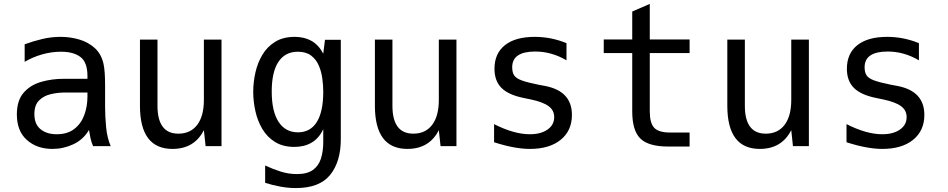

<svg xmlns="http://www.w3.org/2000/svg" viewBox="-20 -749 4856 984"><path d="M248.5 14.2Q169.4 14.2 117.9 -31.5Q66.4 -77.1 66.4 -162.6Q66.4 -233.4 100.6 -273.2Q134.8 -313 189.9 -329.1Q245.1 -345.2 307.6 -345.2H428.2V-359.4Q428.2 -429.2 392.8 -456.5Q357.4 -483.9 293.5 -483.9Q243.7 -483.9 195.8 -470.2Q147.9 -456.5 106.4 -432.1V-522Q151.4 -538.6 197.3 -549.3Q243.2 -560.1 291 -560.1Q339.8 -560.1 386 -546.6Q432.1 -533.2 465.8 -502.7Q499.5 -472.2 510.7 -420.9Q518.6 -384.8 518.6 -312V-200.2Q518.6 -154.3 523.7 -98.6Q528.8 -43 547.4 0H457Q448.7 -19 443.8 -40.8Q439 -62.5 436 -83Q407.2 -33.7 356.2 -9.8Q305.2 14.2 248.5 14.2ZM270.5 -61Q326.2 -61 361.1 -88.4Q396 -115.7 412.1 -159.9Q428.2 -204.1 428.2 -254.9V-274.9H314.5Q276.4 -274.9 240 -266.4Q203.6 -257.8 179.9 -233.9Q156.2 -210 156.2 -164.1Q156.2 -112.3 188 -86.7Q219.7 -61 270.5 -61Z M863.8 14.2Q697.3 14.2 697.3 -207V-545.9H787.1V-207Q787.1 -64 894 -64Q956.5 -64 990.7 -109.1Q1024.9 -154.3 1024.9 -236.8V-545.9H1115.2V0H1033.7L1024.9 -82Q976.1 14.2 863.8 14.2Z M1496.6 214.8Q1457 214.8 1417.2 207.5Q1377.4 200.2 1338.9 188V99.1Q1376 116.7 1417.2 129.9Q1458.5 143.1 1501.5 143.1Q1554.2 143.1 1583.5 122.1Q1612.8 101.1 1624.8 63.7Q1636.7 26.4 1636.7 -22V-86.9Q1614.7 -40 1577.1 -18.1Q1539.6 3.9 1488.8 3.9Q1430.7 3.9 1390.1 -21Q1349.6 -45.9 1325 -87.2Q1300.3 -128.4 1289.1 -178.5Q1277.8 -228.5 1277.8 -278.3Q1277.8 -328.1 1289.1 -377.9Q1300.3 -427.7 1325.2 -469Q1350.1 -510.3 1390.9 -535.2Q1431.6 -560.1 1490.2 -560.1Q1539.6 -560.1 1576.2 -539.6Q1612.8 -519 1636.7 -474.1L1645.5 -544.9H1726.6V-35.2Q1726.6 79.6 1672.1 147.2Q1617.7 214.8 1496.6 214.8ZM1506.8 -70.8Q1570.8 -70.8 1603.8 -124Q1636.7 -177.2 1636.7 -278.8Q1636.7 -311.5 1631.8 -347.2Q1627 -382.8 1613.5 -413.8Q1600.1 -444.8 1574.2 -464.4Q1548.3 -483.9 1506.3 -483.9Q1441.4 -483.9 1407 -432.1Q1372.6 -380.4 1372.6 -279.8Q1372.6 -178.2 1407.7 -124.5Q1442.9 -70.8 1506.8 -70.8Z M2067.9 14.2Q1901.4 14.2 1901.4 -207V-545.9H1991.2V-207Q1991.2 -64 2098.1 -64Q2160.6 -64 2194.8 -109.1Q2229 -154.3 2229 -236.8V-545.9H2319.3V0H2237.8L2229 -82Q2180.2 14.2 2067.9 14.2Z M2695.8 14.2Q2617.7 14.2 2512.2 -20V-112.8Q2614.7 -61 2694.8 -61Q2752 -61 2786.1 -85Q2820.3 -108.9 2820.3 -148.9Q2820.3 -183.6 2791.7 -204.8Q2763.2 -226.1 2700.7 -239.3L2663.1 -247.1Q2585.9 -262.7 2550 -298.6Q2514.2 -334.5 2514.2 -396.5Q2514.2 -475.1 2567.9 -517.6Q2621.6 -560.1 2720.7 -560.1Q2804.7 -560.1 2883.3 -527.8V-439.9Q2806.6 -484.9 2723.1 -484.9Q2605 -484.9 2605 -404.3Q2605 -377.9 2615.2 -362.5Q2625.5 -347.2 2654.3 -336.7Q2683.1 -326.2 2739.3 -314.9L2775.4 -308.1Q2911.1 -281.2 2911.1 -160.2Q2911.1 -79.1 2853.5 -32.5Q2795.9 14.2 2695.8 14.2Z M3404.3 2Q3303.7 2 3262 -38.8Q3220.2 -79.6 3220.2 -178.2V-477.1H3074.2V-546.9H3220.2V-689.9L3310.1 -729V-546.9H3514.2V-477.1H3310.1V-178.2Q3310.1 -118.2 3333 -94Q3356 -69.8 3413.1 -69.8H3514.2V2Z M3874 14.2Q3707.5 14.2 3707.5 -207V-545.9H3797.4V-207Q3797.4 -64 3904.3 -64Q3966.8 -64 4001 -109.1Q4035.2 -154.3 4035.2 -236.8V-545.9H4125.5V0H4043.9L4035.2 -82Q3986.3 14.2 3874 14.2Z M4502 14.2Q4423.8 14.2 4318.4 -20V-112.8Q4420.9 -61 4501 -61Q4558.1 -61 4592.3 -85Q4626.5 -108.9 4626.5 -148.9Q4626.5 -183.6 4597.9 -204.8Q4569.3 -226.1 4506.8 -239.3L4469.2 -247.1Q4392.1 -262.7 4356.2 -298.6Q4320.3 -334.5 4320.3 -396.5Q4320.3 -475.1 4374 -517.6Q4427.7 -560.1 4526.9 -560.1Q4610.8 -560.1 4689.5 -527.8V-439.9Q4612.8 -484.9 4529.3 -484.9Q4411.1 -484.9 4411.1 -404.3Q4411.1 -377.9 4421.4 -362.5Q4431.6 -347.2 4460.4 -336.7Q4489.3 -326.2 4545.4 -314.9L4581.5 -308.1Q4717.3 -281.2 4717.3 -160.2Q4717.3 -79.1 4659.7 -32.5Q4602.1 14.2 4502 14.2Z"/></svg>

Font: Vazir Code Hack
Style: Code-Hack
Weight: 400
Foundry: DejaVu fonts team - Redesigned by Saber Rastikerdar
Version: Version 1.1.2